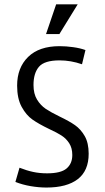

<svg xmlns="http://www.w3.org/2000/svg" viewBox="-20 -842 478 870"><path d="M351.6 -550.8Q300.8 -568.4 250 -568.4Q181.6 -568.4 156.7 -539.6Q131.8 -510.7 131.8 -457Q131.8 -417 147.9 -390.6Q164.1 -364.3 187.5 -348.6Q210.9 -333 251 -313.5Q293.9 -293 319.8 -274.9Q345.7 -256.8 363.8 -225.6Q381.8 -194.3 381.8 -145.5Q381.8 -68.4 332.5 -30.3Q283.2 7.8 190.4 7.8Q156.2 7.8 119.1 1.5Q82 -4.9 49.8 -17.6L68.4 -82Q100.6 -69.3 129.9 -63Q159.2 -56.6 193.4 -56.6Q255.9 -56.6 281.7 -78.6Q307.6 -100.6 307.6 -139.6Q307.6 -170.9 293.9 -192.4Q280.3 -213.9 259.3 -227.5Q238.3 -241.2 202.1 -257.8Q155.3 -280.3 127 -300.3Q98.6 -320.3 78.1 -357.9Q57.6 -395.5 57.6 -454.1Q57.6 -535.2 107.4 -584Q157.2 -632.8 250 -632.8Q279.3 -632.8 311 -628.4Q342.8 -624 367.2 -615.2ZM332 -822.3 249 -687.5H188.5L234.4 -822.3Z"/></svg>

Font: Sudo Variable
Style: Regular
Weight: 400
Monospace: yes
Designer: Jens Kutilek
Foundry: Jens Kutilek
Version: Version 0.040